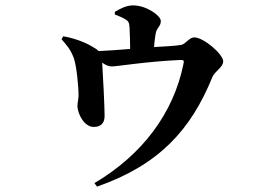

<svg xmlns="http://www.w3.org/2000/svg" viewBox="-20 -621 1040 714"><path d="M407 -567C423 -561 436 -556 448 -548C461 -540 461 -531 462 -513C463 -492 464 -462 464 -439C429 -436 387 -433 347 -431C341 -437 332 -443 319 -450C290 -467 247 -481 215 -486L209 -475C229 -452 243 -436 254 -406C265 -378 273 -291 272 -263C271 -248 268 -236 268 -228C268 -196 295 -148 329 -149C354 -149 369 -162 369 -190C369 -223 363 -344 360 -388C373 -379 383 -374 396 -374C417 -374 520 -392 651 -398C664 -398 665 -396 662 -382C625 -200 509 -45 331 60L341 73C572 -8 690 -138 770 -335C780 -357 810 -371 810 -393C810 -419 738 -482 702 -482C684 -482 670 -457 654 -454C629 -450 590 -448 553 -446C554 -465 557 -484 559 -497C564 -521 578 -522 578 -543C578 -563 524 -601 475 -601C449 -601 426 -588 407 -577Z"/></svg>

Font: Source Han Serif
Style: Bold
Weight: 700
Designer: Ryoko NISHIZUKA 西塚涼子 (kana & ideographs); Frank Grießhammer (Latin, Greek & Cyrillic); Wenlong ZHANG 张文龙 (bopomofo); San
Foundry: Adobe Systems Incorporated
Version: Version 1.001;PS 1.001;hotconv 16.6.54;makeotf.lib2.5.65590